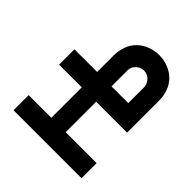

<svg xmlns="http://www.w3.org/2000/svg" viewBox="-88 -842 1123 1123"><g transform="rotate(-45 473.0 -281.0)"><path d="M904 -186.5Q904 -167.5 900.5 -148.8Q897 -130 890 -112.5Q883 -95 873 -79.2Q863 -63.5 850 -51Q824 -25 788 -12.5Q752 0 714.5 0H450V-256H198V0H73V-562.5H198V-375H450V-562.5H577V-375H714.5Q752 -375 788 -362.5Q824 -350 850 -324Q876 -298.5 890 -262.2Q904 -226 904 -186.5ZM777 -186.5Q777 -213 758.5 -233.5Q737.5 -256 710.5 -256H577V-117.5H710.5Q738.5 -120 757.5 -139.5Q777 -159.5 777 -186.5Z"/></g></svg>

Font: Russisch Sans
Style: Bold
Weight: 700
Designer: Michael Sharanda (font) & Cristiano Sobral (main changes)
Foundry: Michael Sharanda
Version: Version 2.00;September 8, 2020;FontCreator 13.0.0.2681 64-bi